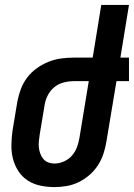

<svg xmlns="http://www.w3.org/2000/svg" viewBox="-20 -755 546 783"><path d="M202 8Q173 8 144.5 2Q116 -4 93 -19Q70 -34 55 -57Q40 -80 33 -107Q26 -134 26.5 -163.5Q27 -193 31 -222L51 -342Q56 -368 65.5 -393Q75 -418 91.5 -439.5Q108 -461 130.5 -477Q153 -493 178 -503Q203 -513 229 -516.5Q255 -520 280 -520H358L393 -735H506L471 -520H506V-424H455L414 -178Q410 -153 402 -128.5Q394 -104 380 -82Q366 -60 345.5 -42Q325 -24 301.5 -12.5Q278 -1 252.5 3.5Q227 8 202 8ZM202 -88Q221 -88 240.5 -96.5Q260 -105 273.5 -120.5Q287 -136 294 -155Q301 -174 304 -193L342 -424H280Q260 -424 239 -418.5Q218 -413 201.5 -399.5Q185 -386 175 -366.5Q165 -347 162 -327L142 -207Q140 -193 138.5 -179.5Q137 -166 138.5 -153Q140 -140 144.5 -128Q149 -116 157 -106.5Q165 -97 177 -92.5Q189 -88 202 -88Z"/></svg>

Font: Iosevka Term Curly Oblique
Style: Bold
Weight: 700
Italic angle: -9°
Designer: Belleve Invis
Foundry: Belleve Invis
Version: Version 32.3.0